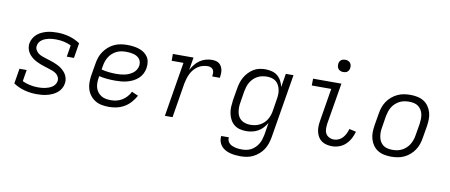

<svg xmlns="http://www.w3.org/2000/svg" viewBox="-78 -1051 3756 1602"><g transform="rotate(10 1800.0 -249.5)"><path d="M248 8Q193 8 142.5 -6Q92 -20 50 -48L71 -176H132L116 -79Q145 -65 179 -57.5Q213 -50 248 -50Q263 -50 278 -51Q293 -52 308 -55Q323 -58 338 -63.5Q353 -69 366.5 -77.5Q380 -86 389.5 -99.5Q399 -113 402 -128Q405 -147 397 -164Q389 -181 374.5 -191.5Q360 -202 342.5 -208.5Q325 -215 307.5 -220.5Q290 -226 272.5 -231.5Q255 -237 238 -243.5Q221 -250 205 -258Q189 -266 174.5 -276.5Q160 -287 148 -300Q136 -313 127.5 -329Q119 -345 116 -363.5Q113 -382 116 -401Q120 -422 131.5 -442.5Q143 -463 160.5 -478Q178 -493 199.5 -503Q221 -513 242.5 -518.5Q264 -524 286 -526Q308 -528 329 -528Q383 -528 432.5 -514Q482 -500 524 -472L503 -344H442L458 -442Q429 -456 396.5 -463Q364 -470 330 -470Q315 -470 300 -469Q285 -468 270.5 -465Q256 -462 241 -456.5Q226 -451 213 -442Q200 -433 191 -420Q182 -407 180 -392Q176 -373 184.5 -356.5Q193 -340 207 -329Q221 -318 238.5 -311.5Q256 -305 273.5 -299.5Q291 -294 309 -288.5Q327 -283 343.5 -276.5Q360 -270 376.5 -262Q393 -254 407 -243.5Q421 -233 433.5 -220Q446 -207 454 -191Q462 -175 465.5 -156.5Q469 -138 465 -119Q462 -97 450 -76.5Q438 -56 419.5 -41Q401 -26 379.5 -16.5Q358 -7 336 -1.5Q314 4 292 6Q270 8 248 8Z M861 8Q830 8 800 2.5Q770 -3 745 -18Q720 -33 702 -56Q684 -79 675 -107Q666 -135 666 -166Q666 -197 671 -228L688 -328Q692 -355 701 -381.5Q710 -408 726.5 -432Q743 -456 765.5 -475.5Q788 -495 814 -507Q840 -519 867.5 -523.5Q895 -528 922 -528Q947 -528 972.5 -525Q998 -522 1021.5 -514.5Q1045 -507 1065 -493.5Q1085 -480 1098 -460.5Q1111 -441 1114.5 -416Q1118 -391 1114 -365Q1110 -340 1098 -316.5Q1086 -293 1066 -275Q1046 -257 1022 -245.5Q998 -234 973 -227.5Q948 -221 923.5 -219Q899 -217 874 -217Q839 -217 804.5 -220Q770 -223 737 -231L735 -219Q731 -197 731 -175Q731 -153 736.5 -133Q742 -113 754.5 -96.5Q767 -80 784.5 -69Q802 -58 823 -54Q844 -50 866 -50Q890 -50 914.5 -55.5Q939 -61 961 -74.5Q983 -88 1000.5 -107.5Q1018 -127 1029 -150L1084 -126Q1067 -95 1043.5 -68.5Q1020 -42 990 -24.5Q960 -7 926.5 0.5Q893 8 861 8ZM874 -274Q891 -274 909 -275.5Q927 -277 945 -281Q963 -285 980 -292.5Q997 -300 1012.5 -311.5Q1028 -323 1038 -339.5Q1048 -356 1051 -374Q1053 -390 1049.5 -405.5Q1046 -421 1036.5 -432.5Q1027 -444 1014 -451.5Q1001 -459 985.5 -463Q970 -467 954.5 -468.5Q939 -470 922 -470Q902 -470 881.5 -466.5Q861 -463 842 -453.5Q823 -444 806.5 -429Q790 -414 779 -396Q768 -378 761.5 -358Q755 -338 752 -319L747 -289Q777 -281 809 -277.5Q841 -274 874 -274Z M1334 0 1410 -462H1310V-520H1485L1467 -412Q1480 -436 1497.5 -458.5Q1515 -481 1538.5 -497Q1562 -513 1588 -520.5Q1614 -528 1640 -528Q1657 -528 1673 -524.5Q1689 -521 1701.5 -511.5Q1714 -502 1721.5 -488Q1729 -474 1732 -458.5Q1735 -443 1734 -426Q1733 -409 1731 -392H1666Q1668 -406 1668 -420.5Q1668 -435 1662 -446.5Q1656 -458 1643.5 -464Q1631 -470 1617 -470Q1596 -470 1574 -464.5Q1552 -459 1532.5 -446Q1513 -433 1498 -415Q1483 -397 1473.5 -377Q1464 -357 1457.5 -336Q1451 -315 1447 -294L1399 0Z M2012 223Q1989 223 1966 220.5Q1943 218 1921.5 212Q1900 206 1881 195Q1862 184 1848.5 167.5Q1835 151 1829 129.5Q1823 108 1826 84H1891Q1888 99 1893.5 112.5Q1899 126 1909 135.5Q1919 145 1932 150.5Q1945 156 1959 159.5Q1973 163 1987 164Q2001 165 2016 165Q2035 165 2055.5 161Q2076 157 2094 147Q2112 137 2127 122Q2142 107 2152.5 89Q2163 71 2169 52Q2175 33 2179 13L2196 -92Q2182 -69 2164 -49Q2146 -29 2122.5 -16Q2099 -3 2073.5 2.5Q2048 8 2024 8Q1995 8 1968 1Q1941 -6 1920.5 -23Q1900 -40 1887.5 -64Q1875 -88 1869.5 -115Q1864 -142 1865.5 -170.5Q1867 -199 1871 -228L1888 -328Q1892 -353 1899.5 -378Q1907 -403 1920 -426Q1933 -449 1952 -469Q1971 -489 1993.5 -503Q2016 -517 2042 -522.5Q2068 -528 2093 -528Q2121 -528 2148.5 -521Q2176 -514 2196.5 -497Q2217 -480 2229.5 -456Q2242 -432 2248 -405L2267 -520H2332L2242 23Q2237 50 2228.5 76Q2220 102 2204.5 126Q2189 150 2166.5 169.5Q2144 189 2118.5 201.5Q2093 214 2066 218.5Q2039 223 2012 223ZM2048 -50Q2068 -50 2087 -53.5Q2106 -57 2124.5 -66Q2143 -75 2159 -89Q2175 -103 2185.5 -120Q2196 -137 2203 -156Q2210 -175 2213 -194L2229 -294Q2233 -316 2234 -337Q2235 -358 2231 -378Q2227 -398 2218 -416Q2209 -434 2194 -446.5Q2179 -459 2159 -464.5Q2139 -470 2118 -470Q2098 -470 2077.5 -466Q2057 -462 2038.5 -452.5Q2020 -443 2004.5 -428Q1989 -413 1978 -395Q1967 -377 1961 -357.5Q1955 -338 1951 -318L1935 -218Q1931 -198 1931 -177Q1931 -156 1934.5 -136.5Q1938 -117 1947.5 -100Q1957 -83 1973 -71.5Q1989 -60 2008.5 -55Q2028 -50 2048 -50Z M2751 8Q2727 8 2704 2.5Q2681 -3 2663 -15.5Q2645 -28 2633.5 -47Q2622 -66 2616.5 -88.5Q2611 -111 2611.5 -134.5Q2612 -158 2616 -182L2662 -462H2497L2498 -520H2738L2680 -173Q2677 -151 2677 -128.5Q2677 -106 2686.5 -88Q2696 -70 2715.5 -60Q2735 -50 2757 -50Q2777 -50 2797 -59Q2817 -68 2831 -84Q2845 -100 2854.5 -119.5Q2864 -139 2869 -159L2927 -146Q2919 -116 2904 -87.5Q2889 -59 2865.5 -36.5Q2842 -14 2811.5 -3Q2781 8 2751 8ZM2736 -618Q2723 -618 2712 -622.5Q2701 -627 2693.5 -636Q2686 -645 2684 -657.5Q2682 -670 2684 -683Q2685 -691 2690 -699.5Q2695 -708 2702.5 -713Q2710 -718 2718.5 -720Q2727 -722 2735 -722Q2748 -722 2759.5 -717.5Q2771 -713 2778 -704Q2785 -695 2787.5 -682.5Q2790 -670 2787 -657Q2786 -649 2781 -640.5Q2776 -632 2769 -627Q2762 -622 2753 -620Q2744 -618 2736 -618Z M3252 8Q3221 8 3191.5 2Q3162 -4 3138 -19Q3114 -34 3097.5 -57.5Q3081 -81 3073 -109Q3065 -137 3065.5 -167Q3066 -197 3071 -228L3088 -328Q3092 -355 3101 -381.5Q3110 -408 3126 -432Q3142 -456 3165 -475.5Q3188 -495 3214 -507Q3240 -519 3267 -523.5Q3294 -528 3321 -528Q3352 -528 3381.5 -522Q3411 -516 3435 -501Q3459 -486 3475.5 -462.5Q3492 -439 3500 -411Q3508 -383 3507.5 -353Q3507 -323 3502 -292L3485 -192Q3481 -165 3472 -138.5Q3463 -112 3447 -88Q3431 -64 3408.5 -44.5Q3386 -25 3360 -13Q3334 -1 3306.5 3.5Q3279 8 3252 8ZM3252 -50Q3272 -50 3292 -53.5Q3312 -57 3331 -66.5Q3350 -76 3366.5 -91Q3383 -106 3394 -124Q3405 -142 3412 -162Q3419 -182 3422 -202L3439 -302Q3442 -323 3442.5 -343.5Q3443 -364 3439 -384Q3435 -404 3424.5 -421Q3414 -438 3398.5 -449.5Q3383 -461 3363 -465.5Q3343 -470 3322 -470Q3302 -470 3281.5 -466.5Q3261 -463 3242 -453.5Q3223 -444 3206.5 -429Q3190 -414 3179 -396Q3168 -378 3161.5 -358Q3155 -338 3151 -318L3135 -218Q3131 -197 3131 -176.5Q3131 -156 3135 -136Q3139 -116 3149 -99Q3159 -82 3174.5 -70.5Q3190 -59 3210.5 -54.5Q3231 -50 3252 -50Z"/></g></svg>

Font: Iosevka HT Light Extended
Style: Italic
Weight: 300
Width: 7
Italic angle: -9°
Monospace: yes
Designer: Belleve Invis
Foundry: Belleve Invis
Version: Version 32.3.0; ttfautohint (v1.8.4)